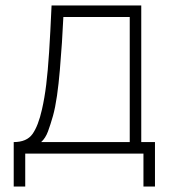

<svg xmlns="http://www.w3.org/2000/svg" viewBox="-20 -560 615 700"><path d="M30 120V-42Q77.5 -42 98.5 -71.5Q119.5 -101 133 -161Q142.5 -202.5 148.5 -251.5Q154.5 -300.5 159 -369.5Q163.5 -438.5 168 -540H495V-42H545V120H503V0H72V120ZM130 -42H453V-498H211Q209 -454.5 205.8 -404.5Q202.5 -354.5 198.2 -304.5Q194 -254.5 187.8 -211Q181.5 -167.5 173 -137Q164 -105.5 155 -81Q146 -56.5 130 -42Z"/></svg>

Font: Manrope ExtraLight
Style: Regular
Weight: 200
Designer: Mikhail Sharanda
Foundry: Mikhail Sharanda
Version: Version 4.505